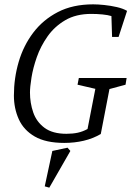

<svg xmlns="http://www.w3.org/2000/svg" viewBox="-20 -647 609 884"><path d="M276 11Q191 11 140 -18.5Q89 -48 66.5 -98Q44 -148 44 -207Q44 -287 66 -362Q88 -437 133 -496.5Q178 -556 246.5 -591.5Q315 -627 409 -627Q431 -627 460 -624Q489 -621 517.5 -614.5Q546 -608 565 -597L526 -477H496L493 -573Q477 -578 452 -580.5Q427 -583 400 -583Q330 -583 280.5 -554Q231 -525 199 -479.5Q167 -434 149.5 -384Q132 -334 125 -290Q118 -246 118 -221Q118 -173 133 -129.5Q148 -86 185 -58.5Q222 -31 286 -31Q315 -31 338 -36Q361 -41 383 -53L419 -238L337 -257L343 -288H563L558 -257L484 -237L444 -30Q408 -9 365.5 1Q323 11 276 11ZM207 217 186 211 221 48 291 33 304 48Z"/></svg>

Font: Manuale Light
Style: Italic
Weight: 300
Italic angle: -11°
Version: Version 1.002